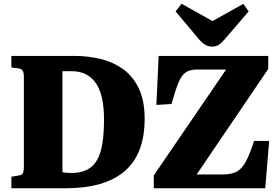

<svg xmlns="http://www.w3.org/2000/svg" viewBox="-20 -1010 1502 1030"><path d="M41 0V-62L77 -68Q96 -70 102 -80Q108 -90 108 -121V-597Q108 -622 101 -632Q94 -642 74 -644L41 -648V-710H380Q450 -710 516.5 -694.5Q583 -679 637 -641.5Q691 -604 723.5 -538Q756 -472 756 -373Q756 -184 649 -92Q542 0 330 0ZM362 -82Q425 -82 464 -110Q503 -138 520.5 -200.5Q538 -263 538 -367Q538 -505 492.5 -566.5Q447 -628 367 -628H315V-86Q338 -82 362 -82ZM805 0V-69L1193 -637H1037Q998 -637 975.5 -621Q953 -605 936.5 -564.5Q920 -524 900 -452L819 -447L831 -710H1419V-640L1035 -74H1174Q1220 -74 1248.5 -88.5Q1277 -103 1298 -141.5Q1319 -180 1343 -254H1424L1403 0ZM1118 -760Q1099 -760 1082.5 -769Q1066 -778 1046 -801L922 -949L954 -990L1120 -897L1285 -989L1314 -949L1186 -800Q1168 -779 1153.5 -769.5Q1139 -760 1118 -760Z"/></svg>

Font: Literata 36pt ExtraBold
Style: Regular
Weight: 800
Designer: Latin by Veronika Burian and Jose Scaglione. Greek by Irene Vlachou. Cyrillic by Vera Evstafieva.
Foundry: TypeTogether
Version: Version 3.002